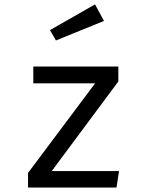

<svg xmlns="http://www.w3.org/2000/svg" viewBox="-20 -837 655 857"><path d="M508.2 -473.3 210.8 -73.3H511.3L500 0H105.1V-65.1L404.6 -465.1H128.7V-540H508.2ZM203.1 -702.6 404.1 -817.4 444.1 -743.6 229.7 -656.4Z"/></svg>

Font: Fira Code
Style: Regular
Weight: 400
Designer: Carrois Corporate, Edenspiekermann AG, Nikita Prokopov
Foundry: Carrois Corporate, Edenspiekermann AG, Nikita Prokopov
Version: Version 5.002